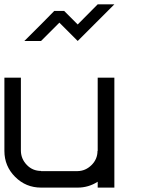

<svg xmlns="http://www.w3.org/2000/svg" viewBox="-20 -853 707 873"><path d="M424.2 -26.7Q382.5 0 333.3 0H166.7Q97.5 0 48.8 -48.8Q0 -97.5 0 -166.7V-500H75V-166.7Q75.8 -130 102.1 -102.9Q128.3 -75.8 166.7 -75.8V-75H333.3Q369.2 -75.8 396.2 -102.5Q423.3 -129.2 423.3 -166.7H424.2V-500H500V0H424.2ZM333.3 -666.7 250 -750 166.7 -666.7H90.8Q174.2 -749.2 226.7 -803.3H271.7L333.3 -741.7L424.2 -833.3H500Z"/></svg>

Font: 0xA000-Squareish-Mono
Style: Squareish-Mono
Weight: 400
Version: Version 0.1